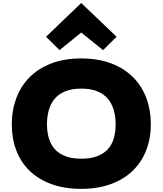

<svg xmlns="http://www.w3.org/2000/svg" viewBox="-20 -1192 1035 1222"><path d="M722 -958 636 -873 497 -985 359 -873 273 -958 496 -1172H498ZM940 -401Q940 -311 910.5 -235.5Q881 -160 825 -105.5Q769 -51 686 -20.5Q603 10 497 10Q389 10 306.5 -20.5Q224 -51 168 -105.5Q112 -160 83.5 -235.5Q55 -311 55 -401Q55 -490 83.5 -566.5Q112 -643 167.5 -699.5Q223 -756 306 -788Q389 -820 497 -820Q606 -820 689 -788Q772 -756 827.5 -700Q883 -644 911.5 -567.5Q940 -491 940 -401ZM716 -401Q716 -451 703.5 -493Q691 -535 665 -565Q639 -595 597.5 -611.5Q556 -628 498 -628Q440 -628 398.5 -612Q357 -596 330.5 -566Q304 -536 291.5 -494Q279 -452 279 -401Q279 -351 291.5 -310.5Q304 -270 330 -241.5Q356 -213 397.5 -197.5Q439 -182 498 -182Q556 -182 597.5 -197.5Q639 -213 665.5 -241.5Q692 -270 704 -310.5Q716 -351 716 -401Z"/></svg>

Font: TypoPRO Sinkin Sans
Style: 900 X Black
Weight: 950
Designer: Keith Bates
Foundry: K-Type
Version: Sinkin Sans (version 1.0)  by Keith Bates   •   © 2014   www